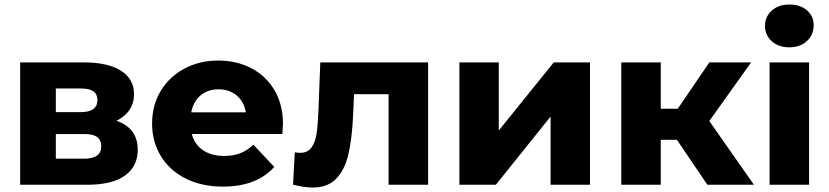

<svg xmlns="http://www.w3.org/2000/svg" viewBox="-20 -816 3662 848"><path d="M69 -540.3H352.4Q456.2 -540.3 514.1 -503.7Q572 -467.1 572 -400Q572 -334.9 518.2 -296.7Q464.4 -258.6 373.9 -258.6L390 -297Q487.8 -297 538.1 -260.7Q588.4 -224.3 588.4 -154.7Q588.4 -81.4 532.1 -40.7Q475.8 0 365.8 0H69ZM427.2 -169.4Q427.2 -197.4 409 -210.7Q390.8 -224 352.9 -224H226.6V-115.1H350.7Q427.2 -115.1 427.2 -169.4ZM410.3 -374Q410.3 -400.1 392.4 -412.7Q374.4 -425.2 336.9 -425.2H226.6V-320.8H336.9Q373.4 -320.8 391.9 -334.1Q410.3 -347.3 410.3 -374Z M651.7 -270.4Q651.7 -350.7 689.7 -414.1Q727.8 -477.4 794.5 -513Q861.2 -548.6 944.3 -548.6Q1024.7 -548.6 1089.6 -514.9Q1154.6 -481.2 1192.2 -417.7Q1229.8 -354.1 1229.8 -268.7Q1229.3 -258.3 1227.2 -224.1H794.2V-319.8H1134.8L1068 -292.1Q1068 -330.2 1053 -359.7Q1038 -389.1 1009.7 -405.4Q981.3 -421.7 945.4 -421.7Q909 -421.7 880.9 -405.4Q852.9 -389.1 837.7 -359.4Q822.4 -329.8 822.4 -290.8V-263.9Q822.4 -222.2 840.4 -191.2Q858.4 -160.2 891.6 -143.7Q924.7 -127.2 969.7 -127.2Q1010.1 -127.2 1040.4 -138.9Q1070.7 -150.6 1099.2 -176.6L1191.4 -78.9Q1153.2 -35.8 1096.4 -13.8Q1039.7 8.2 964.4 8.2Q871.2 8.2 800.2 -27.4Q729.2 -63 690.4 -126.7Q651.7 -190.3 651.7 -270.4Z M1274.3 -0.4 1282 -143.4Q1297.1 -141 1305.4 -141Q1338.3 -141 1355.1 -163.7Q1371.8 -186.4 1377.5 -221.4Q1383.2 -256.3 1386.1 -318.8L1394.6 -540.3H1870.8V0H1696.3V-440.2L1735.1 -399.9H1509.3L1545.6 -442.3L1539.7 -311.1Q1535.2 -205.1 1519 -135.6Q1502.8 -66 1465.1 -26.8Q1427.3 12.3 1361.1 12.3Q1325.4 12.3 1274.3 -0.4Z M2009 -540.3H2182.9V-239.6L2425.7 -540.3H2585.7V0H2411.8V-301.3L2170 0H2009Z M2932.4 -253.7 3073.6 -337.4 3309.8 0H3104.2ZM2724 -540.3H2898.4V0H2724ZM2847.1 -335.9H3039.6V-198.4H2847.1ZM2927.2 -267.7 3112.8 -540.3H3297.4L3090.8 -250.8Z M3379 -540.3H3553.4V0H3379ZM3358.7 -701.6Q3358.7 -742.2 3388.6 -769.2Q3418.6 -796.1 3466.2 -796.1Q3514.4 -796.1 3544.1 -770.4Q3573.8 -744.8 3573.8 -704.7Q3573.8 -662.4 3544.1 -634.7Q3514.4 -607 3466.2 -607Q3418.6 -607 3388.6 -633.9Q3358.7 -660.9 3358.7 -701.6Z"/></svg>

Font: iiserrat Thin
Style: Regular
Weight: 100
Designer: Akira Ohta
Foundry: Akira Ohta
Version: Version 1.200;Glyphs 3.3.1 (3343)